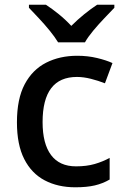

<svg xmlns="http://www.w3.org/2000/svg" viewBox="-20 -786 530 816"><path d="M300 10Q226 10 170 -19.5Q114 -49 83 -110Q52 -171 52 -266Q52 -366 85 -428Q118 -490 176 -519.5Q234 -549 308 -549Q353 -549 392.5 -539.5Q432 -530 458 -518L426 -432Q398 -443 366.5 -451Q335 -459 307 -459Q161 -459 161 -267Q161 -175 197 -127Q233 -79 303 -79Q348 -79 382.5 -89Q417 -99 446 -115V-23Q417 -6 383 2Q349 10 300 10ZM227 -606Q213 -629 191 -656Q169 -683 145 -708.5Q121 -734 103 -753V-766H175Q201 -749 229.5 -726Q258 -703 283 -676Q310 -703 338.5 -726Q367 -749 393 -766H466V-753Q448 -734 423.5 -708.5Q399 -683 376.5 -656Q354 -629 341 -606Z"/></svg>

Font: Noto Sans Vithkuqi Medium
Style: Regular
Weight: 500
Version: Version 1.001